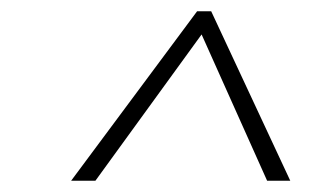

<svg xmlns="http://www.w3.org/2000/svg" viewBox="-20 -847 564 340"><path d="M354 -827 494 -527H453L337 -786L149 -527H106L329 -827Z"/></svg>

Font: Fira Sans UltraLight
Style: Italic
Weight: 200
Italic angle: -8°
Designer: Carrois Corporate & Edenspiekermann AG
Foundry: Carrois Corporate GbR & Edenspiekermann AG
Version: Version 4.203;PS 004.203;hotconv 1.0.88;makeotf.lib2.5.64775